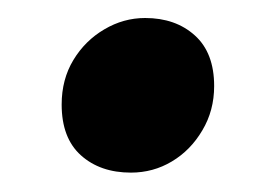

<svg xmlns="http://www.w3.org/2000/svg" viewBox="-20 -398 283 208"><path d="M121.8 -211Q88.5 -211 67.6 -229.8Q46.8 -248.5 46.8 -284.8Q46.8 -312 59.5 -333Q72.2 -354 93 -366.2Q113.8 -378.5 137.2 -378.5Q170.2 -378.5 191.1 -359.6Q212 -340.8 212 -304.8Q212 -278.2 199.2 -256.8Q186.5 -235.2 166.2 -223.1Q146 -211 121.8 -211Z"/></svg>

Font: Ubuntu Sans
Style: Italic
Weight: 400
Italic angle: -13.5°
Designer: Dalton Maag Ltd
Foundry: Dalton Maag Ltd
Version: Version 1.006